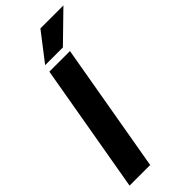

<svg xmlns="http://www.w3.org/2000/svg" viewBox="-285 -948 994 994"><g transform="rotate(-45 212.0 -451.0)"><path d="M281.2 -710.9 157.7 0H6.8L130.4 -710.9ZM138.7 -750 255.9 -901.9H424.3L268.6 -750Z"/></g></svg>

Font: Roboto Condensed ExtraBold
Style: Italic
Weight: 800
Italic angle: -12°
Designer: Christian Robertson
Foundry: Google
Version: Version 3.008; 2023